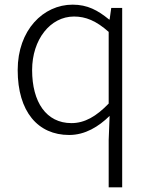

<svg xmlns="http://www.w3.org/2000/svg" viewBox="-20 -567 645 825"><path d="M447 238H505V-533H458L451 -483H449C400 -523 356 -547 292 -547C166 -547 56 -438 56 -266C56 -87 143 13 277 13C346 13 404 -23 451 -69L447 35ZM287 -38C179 -38 118 -128 118 -266C118 -397 196 -496 298 -496C348 -496 393 -478 447 -430V-122C394 -67 344 -38 287 -38Z"/></svg>

Font: Noto Sans CJK KR Light
Style: Regular
Weight: 300
Designer: Ryoko NISHIZUKA (kana & ideographs); Paul D. Hunt (Latin, Greek & Cyrillic); Wenlong ZHANG (bopomofo); Sandoll Communica
Foundry: Adobe Systems Incorporated
Version: Version 1.004;PS 1.004;hotconv 1.0.82;makeotf.lib2.5.63406